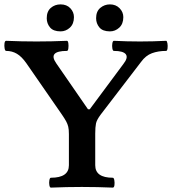

<svg xmlns="http://www.w3.org/2000/svg" viewBox="-36 -852 784 875"><path d="M196 3Q191 3 189 -8Q187 -19 189 -30.5Q191 -42 196 -42Q278 -42 278 -99V-241Q278 -262 275 -274.5Q272 -287 265.5 -299Q259 -311 246 -330L84 -564Q63 -594 41 -607Q19 -620 -8 -620Q-13 -620 -15 -631.5Q-17 -643 -15.5 -654.5Q-14 -666 -8 -666Q62 -663 130 -663Q199 -663 269 -666Q274 -666 275.5 -654.5Q277 -643 275.5 -631.5Q274 -620 269 -620Q181 -620 220 -564L365 -354H373L526 -560Q549 -589 537.5 -604.5Q526 -620 483 -620Q478 -620 476 -631.5Q474 -643 476 -654.5Q478 -666 483 -666Q543 -663 602 -663Q660 -663 721 -666Q725 -666 727 -654.5Q729 -643 727.5 -631.5Q726 -620 721 -620Q685 -620 656.5 -609.5Q628 -599 607 -570L423 -330Q405 -306 401.5 -289.5Q398 -273 398 -243V-99Q398 -42 478 -42Q483 -42 485 -30.5Q487 -19 485.5 -8Q484 3 478 3Q407 0 337 0Q267 0 196 3ZM465 -709Q432 -709 417 -727Q402 -745 402 -769Q402 -800 421 -816Q440 -832 465 -832Q492 -832 509 -814.5Q526 -797 526 -774Q526 -743 507.5 -726Q489 -709 465 -709ZM240 -709Q207 -709 192 -727Q177 -745 177 -769Q177 -800 195.5 -816Q214 -832 240 -832Q268 -832 284.5 -814.5Q301 -797 301 -774Q301 -743 282.5 -726Q264 -709 240 -709Z"/></svg>

Font: Junicode SmExp
Style: Bold
Weight: 700
Width: 6
Designer: Peter S. Baker
Version: Version 2.205; ttfautohint (v1.8.4)